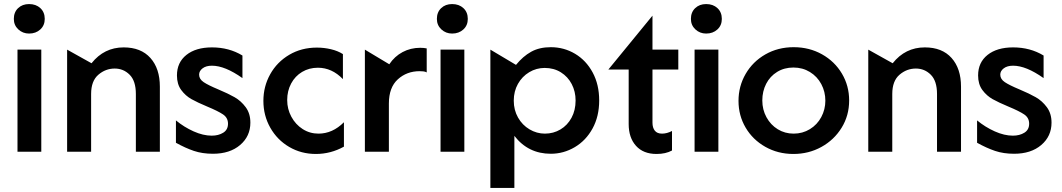

<svg xmlns="http://www.w3.org/2000/svg" viewBox="-20 -746 5221 944"><path d="M183 -502H66V0H183ZM48 -653Q48 -622 70 -601.5Q92 -581 123 -581Q156 -581 178 -601Q200 -621 200 -653Q200 -686 178.5 -706Q157 -726 123 -726Q90 -726 69 -706Q48 -686 48 -653Z M588 -513Q492 -513 430 -435L310 -502V0H428V-284Q428 -348 463.5 -378.5Q499 -409 544 -409Q587 -409 617.5 -378.5Q648 -348 648 -284V0H766V-320Q766 -409 719.5 -461Q673 -513 588 -513Z M1021 -79Q979 -79 932 -100Q885 -121 845 -154V-44Q892 -18 933.5 -4Q975 10 1027 10Q1110 10 1160.5 -33Q1211 -76 1211 -143Q1211 -188 1188 -219Q1165 -250 1133.5 -268Q1102 -286 1052 -307Q1004 -327 981.5 -342Q959 -357 959 -379Q959 -397 976 -410Q993 -423 1022 -423Q1086 -423 1172 -362V-473Q1106 -513 1022 -513Q943 -513 896.5 -476Q850 -439 850 -375Q850 -332 871 -303.5Q892 -275 921.5 -258.5Q951 -242 999 -222Q1052 -200 1076.5 -183.5Q1101 -167 1101 -138Q1101 -108 1077.5 -93.5Q1054 -79 1021 -79Z M1538 -512Q1462 -512 1402 -476.5Q1342 -441 1308.5 -381Q1275 -321 1275 -250Q1275 -178 1309 -118Q1343 -58 1402 -23.5Q1461 11 1533 11Q1606 11 1671 -25V-145Q1615 -89 1546 -89Q1503 -89 1468 -111.5Q1433 -134 1412.5 -172Q1392 -210 1392 -254Q1392 -299 1411.5 -335.5Q1431 -372 1465.5 -392.5Q1500 -413 1543 -413Q1612 -413 1666 -357V-480Q1641 -496 1607 -504Q1573 -512 1538 -512Z M2046 -511Q1999 -511 1959.5 -490Q1920 -469 1894 -430L1774 -502V0H1892V-237Q1892 -316 1936 -356Q1980 -396 2043 -396Q2053 -396 2062 -395Q2071 -394 2078 -390V-508Q2063 -511 2046 -511Z M2263 -502H2146V0H2263ZM2128 -653Q2128 -622 2150 -601.5Q2172 -581 2203 -581Q2236 -581 2258 -601Q2280 -621 2280 -653Q2280 -686 2258.5 -706Q2237 -726 2203 -726Q2170 -726 2149 -706Q2128 -686 2128 -653Z M2688 10Q2751 10 2806 -22.5Q2861 -55 2893.5 -114.5Q2926 -174 2926 -252Q2926 -330 2894 -389.5Q2862 -449 2807.5 -481.5Q2753 -514 2688 -514Q2632 -514 2591.5 -491.5Q2551 -469 2517 -427L2391 -502V178H2509V-78Q2577 10 2688 10ZM2810 -252Q2810 -204 2790 -167Q2770 -130 2735.5 -109.5Q2701 -89 2659 -89Q2619 -89 2583.5 -110Q2548 -131 2527 -168Q2506 -205 2506 -251Q2506 -297 2526.5 -333.5Q2547 -370 2582 -391Q2617 -412 2658 -412Q2703 -412 2737.5 -390.5Q2772 -369 2791 -332.5Q2810 -296 2810 -252Z M3208 11Q3253 11 3284 -6V-102Q3259 -89 3235 -89Q3211 -89 3199.5 -103.5Q3188 -118 3188 -143V-404H3315V-502H3188V-669L2971 -404H3071V-136Q3071 -69 3107 -29Q3143 11 3208 11Z M3512 -502H3395V0H3512ZM3377 -653Q3377 -622 3399 -601.5Q3421 -581 3452 -581Q3485 -581 3507 -601Q3529 -621 3529 -653Q3529 -686 3507.5 -706Q3486 -726 3452 -726Q3419 -726 3398 -706Q3377 -686 3377 -653Z M4155 -252Q4155 -324 4119.5 -384Q4084 -444 4021.5 -479Q3959 -514 3882 -514Q3805 -514 3743 -478.5Q3681 -443 3646 -382.5Q3611 -322 3611 -250Q3611 -178 3646 -118.5Q3681 -59 3743 -24Q3805 11 3881 11Q3956 11 4018.5 -23.5Q4081 -58 4118 -118Q4155 -178 4155 -252ZM4038 -251Q4038 -208 4018 -170.5Q3998 -133 3962 -111Q3926 -89 3882 -89Q3839 -89 3804 -110.5Q3769 -132 3748.5 -169.5Q3728 -207 3728 -252Q3728 -297 3747 -334Q3766 -371 3801 -392.5Q3836 -414 3881 -414Q3926 -414 3962 -392Q3998 -370 4018 -332.5Q4038 -295 4038 -251Z M4527 -513Q4431 -513 4369 -435L4249 -502V0H4367V-284Q4367 -348 4402.5 -378.5Q4438 -409 4483 -409Q4526 -409 4556.5 -378.5Q4587 -348 4587 -284V0H4705V-320Q4705 -409 4658.5 -461Q4612 -513 4527 -513Z M4960 -79Q4918 -79 4871 -100Q4824 -121 4784 -154V-44Q4831 -18 4872.5 -4Q4914 10 4966 10Q5049 10 5099.5 -33Q5150 -76 5150 -143Q5150 -188 5127 -219Q5104 -250 5072.5 -268Q5041 -286 4991 -307Q4943 -327 4920.5 -342Q4898 -357 4898 -379Q4898 -397 4915 -410Q4932 -423 4961 -423Q5025 -423 5111 -362V-473Q5045 -513 4961 -513Q4882 -513 4835.5 -476Q4789 -439 4789 -375Q4789 -332 4810 -303.5Q4831 -275 4860.5 -258.5Q4890 -242 4938 -222Q4991 -200 5015.5 -183.5Q5040 -167 5040 -138Q5040 -108 5016.5 -93.5Q4993 -79 4960 -79Z"/></svg>

Font: Geom Medium
Style: Bold
Weight: 500
Version: Version 1.102